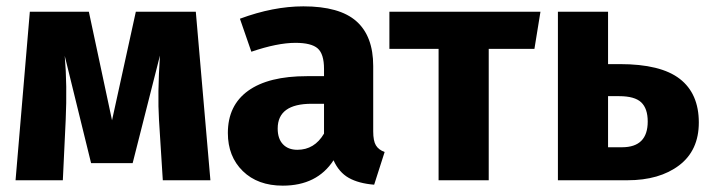

<svg xmlns="http://www.w3.org/2000/svg" viewBox="-20 -568 2238 605"><path d="M597 -531 643 0H493L481 -190Q476 -271 484 -393L398 -54H267L184 -392Q192 -299 187 -190L178 0H29L74 -531H260L333 -189L408 -531Z M1156 -154Q1156 -124 1164.5 -110Q1173 -96 1192 -89L1159 14Q1110 10 1079 -7.5Q1048 -25 1031 -63Q979 17 871 17Q792 17 745 -29Q698 -75 698 -149Q698 -236 762 -282Q826 -328 947 -328H1001V-351Q1001 -398 981 -415.5Q961 -433 911 -433Q854 -433 772 -405L736 -509Q841 -548 936 -548Q1050 -548 1103 -501Q1156 -454 1156 -360ZM917 -96Q971 -96 1001 -147V-241H962Q855 -241 855 -163Q855 -131 871.5 -113.5Q888 -96 917 -96Z M1683 -531 1664 -414H1520V0H1362V-414H1207V-531Z M1933 -366Q2062 -366 2122 -319.5Q2182 -273 2182 -182Q2182 -94 2120 -47Q2058 0 1957 0H1738V-531H1896V-366ZM1940 -104Q2021 -104 2021 -185Q2021 -226 2000.5 -245.5Q1980 -265 1931 -265H1896V-104Z"/></svg>

Font: FiraGO
Style: Bold
Weight: 700
Designer: bBox Type
Foundry: bBox Type GmbH
Version: Version 1.001;PS 001.001;hotconv 1.0.88;makeotf.lib2.5.64775